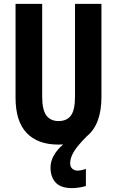

<svg xmlns="http://www.w3.org/2000/svg" viewBox="-20 -734 602 988"><path d="M341 105Q341 124 352 134Q363 144 379 144Q389 144 402 141Q415 138 422 135V223Q407 228 387 231Q367 234 350 234Q293 234 266.5 205.5Q240 177 240 128Q240 66 305 9Q293 10 280 10Q174 10 117 -50Q60 -110 60 -232V-714H197V-237Q197 -169 218.5 -140Q240 -111 281 -111Q324 -111 345 -139.5Q366 -168 366 -238V-714H502V-235Q502 -94 427 -33Q378 16 359.5 47.5Q341 79 341 105Z"/></svg>

Font: Noto Sans Thai ExtCond
Style: Bold
Weight: 700
Width: 2
Designer: Monotype Design Team
Foundry: Monotype Imaging Inc.
Version: Version 2.002; ttfautohint (v1.8.4.7-5d5b)